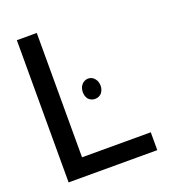

<svg xmlns="http://www.w3.org/2000/svg" viewBox="-135 -838 832 938"><g transform="rotate(-20 281.0 -369.5)"><path d="M164.1 -739.3V-92.8H521.5V0H60.5V-739.3ZM276.4 -389.6Q276.4 -412.1 288.1 -426.8Q301.8 -443.4 322.3 -444.3Q343.8 -444.3 357.4 -426.8Q369.1 -412.1 369.1 -389.6Q369.1 -370.1 356.4 -353.5Q342.8 -338.9 322.3 -338.9Q301.8 -338.9 288.1 -353.5Q276.4 -368.2 276.4 -389.6Z"/></g></svg>

Font: RobotoJAA
Style: Medium
Weight: 500
Version: Version 2.05; 2016-11-05